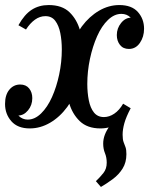

<svg xmlns="http://www.w3.org/2000/svg" viewBox="-32 -499 591 761"><path d="M486 -70Q468 -36 461 -11Q454 14 454 35Q454 54 458 64.5Q462 75 465.5 84.5Q469 94 469 112Q469 145 454 169Q439 193 415.5 210.5Q392 228 368 242L348 219Q365 203 378 186.5Q391 170 391 146Q391 125 384 108Q377 91 377 70Q377 35 403.5 -0.5Q430 -36 475 -70ZM366 10Q314 10 284 -19Q254 -48 241.5 -92.5Q229 -137 229 -185Q229 -247 246 -301Q263 -355 292.5 -394.5Q322 -434 360.5 -456.5Q399 -479 441 -479Q490 -479 514.5 -451.5Q539 -424 539 -385Q539 -353 522.5 -329Q506 -305 479 -305Q456 -305 443.5 -321Q431 -337 431 -360Q431 -387 448 -408Q465 -429 488 -429Q503 -429 514.5 -418Q526 -407 526 -388L500 -384Q500 -415 485.5 -429.5Q471 -444 449 -444Q421 -444 396 -420Q371 -396 353 -355.5Q335 -315 324.5 -265.5Q314 -216 314 -166Q314 -132 320 -101.5Q326 -71 340.5 -53Q355 -35 380 -35Q401 -35 421 -48.5Q441 -62 456 -88L486 -70Q462 -27 433 -8.5Q404 10 366 10ZM86 10Q38 10 13 -18.5Q-12 -47 -12 -87Q-12 -123 5 -143.5Q22 -164 48 -164Q71 -164 83.5 -148.5Q96 -133 96 -110Q96 -82 79 -61.5Q62 -41 39 -41Q24 -41 12.5 -51.5Q1 -62 1 -81L27 -85Q27 -55 42 -40Q57 -25 78 -25Q106 -25 131 -49.5Q156 -74 174 -114Q192 -154 202.5 -203.5Q213 -253 213 -303Q213 -338 207 -368Q201 -398 187 -416.5Q173 -435 148 -435Q126 -435 106.5 -421Q87 -407 71 -382L41 -399Q65 -442 94 -460.5Q123 -479 161 -479Q214 -479 243.5 -450.5Q273 -422 285.5 -377.5Q298 -333 298 -285Q298 -223 281 -169Q264 -115 234.5 -75Q205 -35 166.5 -12.5Q128 10 86 10Z"/></svg>

Font: Brygada 1918 SemiBold
Style: Italic
Weight: 600
Italic angle: -8°
Designer: Mateusz Machalski | Borys Kosmynka | Przemek Hoffer
Foundry: NIEPODLEGLA 2018
Version: Version 3.006